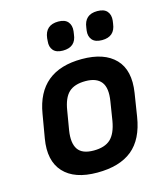

<svg xmlns="http://www.w3.org/2000/svg" viewBox="-107 -777 746 871"><g transform="rotate(-15 266.0 -342.0)"><path d="M243 12Q136 12 85.5 -43Q35 -98 52 -199L71 -310Q103 -504 307 -504Q412 -504 463.5 -450.5Q515 -397 499 -294L482 -186Q466 -84 407 -36Q348 12 243 12ZM253 -89Q305 -89 332 -114Q359 -139 369 -197L383 -285Q393 -346 371 -374.5Q349 -403 297 -403Q245 -403 218.5 -378Q192 -353 183 -295L168 -206Q159 -148 179 -118.5Q199 -89 253 -89ZM419 -563Q387 -563 373 -579.5Q359 -596 362 -622L364 -636Q371 -696 431 -696Q463 -696 477 -679.5Q491 -663 488 -636L486 -622Q479 -563 419 -563ZM235 -563Q204 -563 190 -579.5Q176 -596 179 -622L180 -636Q187 -696 248 -696Q279 -696 293 -679.5Q307 -663 304 -636L302 -622Q296 -563 235 -563Z"/></g></svg>

Font: Sofia Sans
Style: Bold Italic
Weight: 700
Italic angle: -9°
Designer: Botio Nikoltchev, Ani Petrova
Foundry: lettersoup
Version: Version 4.101; ttfautohint (v1.8.4.7-5d5b)